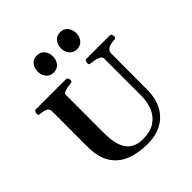

<svg xmlns="http://www.w3.org/2000/svg" viewBox="-250 -1122 1310 1310"><g transform="rotate(-45 405.0 -467.0)"><path d="M683.6 -600.6 682.6 -252Q682.6 -168.9 651.4 -109.4Q620.1 -49.8 562 -17.8Q503.9 14.2 421.9 14.2Q331.5 14.2 262.9 -13.9Q194.3 -42 156.7 -103Q119.1 -164.1 119.1 -262.7L119.6 -602.5Q119.6 -623.5 108.4 -633.1Q97.2 -642.6 81.3 -645.8Q65.4 -648.9 50.3 -649.9Q40 -650.9 36.4 -654.1Q32.7 -657.2 32.7 -668Q32.7 -673.3 36.9 -683.1Q41 -692.9 49.3 -692.9H343.3Q351.6 -692.9 355.7 -683.1Q359.9 -673.3 359.9 -668Q359.9 -651.4 343.8 -649.9Q327.1 -648.9 308.8 -645.5Q290.5 -642.1 277.8 -635.7Q265.1 -629.4 265.1 -618.7L264.6 -255.9Q264.6 -135.3 304 -83.5Q343.3 -31.7 423.8 -31.7Q497.6 -31.7 541.7 -62.3Q585.9 -92.8 605.5 -142.8Q625 -192.9 625 -251V-607.4Q625 -624 608.9 -632.6Q592.8 -641.1 572.5 -644.8Q552.2 -648.4 538.6 -649.9Q528.3 -650.9 524.7 -654.1Q521 -657.2 521 -668Q521 -673.3 525.1 -683.1Q529.3 -692.9 537.6 -692.9H765.1Q773.4 -692.9 777.6 -683.1Q781.7 -673.3 781.7 -668Q781.7 -650.4 765.6 -649.9Q728 -648.4 705.8 -636.2Q683.6 -624 683.6 -600.6ZM539.6 -783.7Q505.4 -783.7 485.6 -807.6Q465.8 -831.5 465.8 -865.7Q465.8 -900.4 485.6 -924.3Q505.4 -948.2 539.6 -948.2Q573.7 -948.2 593.5 -924.3Q613.3 -900.4 613.3 -865.7Q613.3 -831.5 593.5 -807.6Q573.7 -783.7 539.6 -783.7ZM314.5 -783.7Q280.3 -783.7 260.7 -807.6Q241.2 -831.5 241.2 -865.7Q241.2 -900.4 260.7 -924.3Q280.3 -948.2 314.5 -948.2Q349.1 -948.2 368.9 -924.3Q388.7 -900.4 388.7 -865.7Q388.7 -831.5 368.9 -807.6Q349.1 -783.7 314.5 -783.7Z"/></g></svg>

Font: Gelasio SemiBold
Style: Regular
Weight: 600
Designer: Eben Sorkin
Foundry: Eben Sorkin
Version: Version 1.008